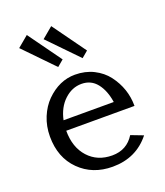

<svg xmlns="http://www.w3.org/2000/svg" viewBox="-132 -789 765 888"><g transform="rotate(-20 251.0 -345.0)"><path d="M43.9 0ZM341.3 -509.8ZM104 -698.7 221.2 -536.1 189.9 -509.8 50.3 -653.8ZM224.1 -698.7 341.3 -536.1 310.1 -509.8 170.4 -653.8ZM455.1 -77.1Q386.2 9.8 270 9.8Q171.4 9.8 107.7 -53.5Q43.9 -116.7 43.9 -220.2Q43.9 -271 62 -314.9Q80.1 -358.4 109.4 -387.7Q172.4 -450.2 250 -450.2Q300.3 -450.2 341.3 -429.7Q381.8 -409.2 407.2 -376Q460 -306.2 460 -220.2H124Q124 -138.2 168.7 -89.1Q213.4 -40 285.6 -40Q357.9 -40 395 -100.1ZM128.9 -270H376Q367.2 -328.6 338.9 -364.3Q310.5 -399.9 263.7 -399.9Q216.8 -399.9 179.2 -364.7Q141.6 -329.6 128.9 -270Z"/></g></svg>

Font: Pfennig
Style: Medium
Weight: 500
Version: Version 20120410 ; ttfautohint (v0.8)